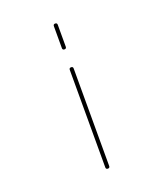

<svg xmlns="http://www.w3.org/2000/svg" viewBox="-135 -599 770 907"><g transform="rotate(-20 250.0 -145.5)"><path d="M240.2 -389.6V-500Q240.2 -509.8 250 -509.8Q259.8 -509.8 259.8 -500V-389.6Q259.8 -379.9 250 -379.9Q240.2 -379.9 240.2 -389.6ZM240.2 210V-280.3Q240.2 -290 250 -290Q259.8 -290 259.8 -280.3V210Q259.8 219.7 250 219.7Q240.2 219.7 240.2 210Z"/></g></svg>

Font: Rounded-X Mgen+ 1mn thin
Style: Regular
Weight: 100
Designer: [Source Han Sans]
Ryoko NISHIZUKA  (kana & ideographs); Paul D. Hunt (Latin, Greek & Cyrillic); Wenlong ZHANG  (bopomofo
Version: Version 1.059.20150602